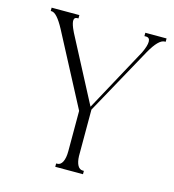

<svg xmlns="http://www.w3.org/2000/svg" viewBox="-99 -728 733 810"><g transform="rotate(15 267.5 -322.5)"><path d="M336.9 -14.6V0H300.8H276.4H252H215.8V-14.6H220.7Q235.4 -14.6 243.7 -31.5Q252 -48.3 252 -78.1V-253.9L86.9 -567.9Q53.7 -629.9 31.2 -629.9H27.3V-644.5H46.9H75.2H104.5H148.4V-629.9H143.6Q118.7 -629.9 137.2 -584.5Q140.6 -576.2 145.5 -566.4L293.9 -283.2L444.8 -561Q460.4 -593.8 460.2 -611.8Q460 -629.9 443.4 -629.9H436.5V-644.5H490.2H498H505.9H529.3V-629.9H525.4Q498.5 -629.9 462.9 -566.4L300.3 -271.5H300.8V-78.1V-69.3Q301.8 -43.5 309.8 -29.1Q317.9 -14.6 332 -14.6Z"/></g></svg>

Font: Elaris
Style: Regular
Weight: 500
Version: Version 1.0